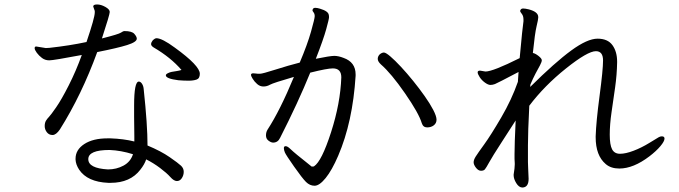

<svg xmlns="http://www.w3.org/2000/svg" viewBox="-20 -789 3040 859"><path d="M463 -31Q501 -31 532.5 -48Q564 -65 575 -99Q521 -116 470 -118Q375 -118 375 -77Q375 -36 463 -31ZM580 -317Q580 -424 601 -424Q609 -424 615.5 -414Q622 -404 623 -389Q640 -231 640 -138Q700 -113 739 -86Q778 -59 790 -47.5Q802 -36 802 -20.5Q802 -5 793.5 8Q785 21 771.5 21Q758 21 742 3Q726 -15 696 -37.5Q666 -60 634 -76Q627 -54 608 -30Q563 29 475 29H464Q371 25 334 -30Q319 -53 318 -75V-79Q318 -119 357 -144.5Q396 -170 461 -170H474Q533 -168 581 -156V-179L580 -266ZM792 -476Q744 -532 667 -577Q656 -584 656 -591.5Q656 -599 663 -608Q673 -618 680 -618Q705 -618 762 -576Q874 -495 874 -459Q874 -438 859.5 -433Q845 -428 823.5 -428Q802 -428 778 -430Q722 -437 722 -452Q722 -457 731 -461.5Q740 -466 748.5 -467.5Q757 -469 770 -471Q783 -473 792 -476ZM142 -581 185 -574 202 -575Q292 -585 367 -601Q404 -710 404 -733V-740L397 -760Q397 -769 414.5 -769Q432 -769 451.5 -758Q471 -747 471 -735.5Q471 -724 436 -617Q511 -636 521 -643Q531 -650 537 -650Q570 -650 581 -637.5Q592 -625 592 -616Q592 -601 549 -587.5Q506 -574 415 -556Q345 -364 248 -210Q231 -185 215 -185Q199 -185 189.5 -197.5Q180 -210 180 -225Q180 -240 186 -249.5Q192 -259 199.5 -266.5Q207 -274 231 -308.5Q255 -343 287.5 -407Q320 -471 346 -543Q219 -519 200.5 -519Q182 -519 168 -529.5Q154 -540 144.5 -553Q135 -566 135 -573.5Q135 -581 142 -581Z M1867 -238Q1854 -282 1792 -371.5Q1730 -461 1684 -501Q1670 -514 1670 -525.5Q1670 -537 1679 -546Q1689 -554 1697.5 -554Q1706 -554 1726.5 -536.5Q1747 -519 1774 -490Q1801 -461 1828.5 -427Q1856 -393 1880 -359Q1904 -325 1918.5 -297Q1933 -269 1933 -253.5Q1933 -238 1921 -228.5Q1909 -219 1891 -219Q1873 -219 1867 -238ZM1393 -526Q1457 -539 1475.5 -539Q1494 -539 1517 -530Q1571 -511 1571 -456V-450Q1558 -243 1493 -92Q1465 -27 1437 7.5Q1409 42 1387.5 42Q1366 42 1349 25Q1332 8 1295.5 -44Q1259 -96 1254.5 -107Q1250 -118 1250 -126.5Q1250 -135 1258 -135Q1266 -135 1278 -123.5Q1290 -112 1310 -95.5Q1330 -79 1348 -65Q1366 -51 1374 -44H1380Q1384 -44 1385 -45Q1419 -67 1461 -197Q1503 -327 1507 -443Q1507 -483 1469 -483Q1444 -483 1368 -464Q1314 -331 1233 -172Q1223 -151 1202 -151Q1193 -151 1181.5 -159.5Q1170 -168 1170 -183Q1170 -198 1177 -209Q1233 -295 1295 -445Q1202 -418 1188 -410Q1174 -402 1158.5 -402Q1143 -402 1130.5 -413Q1118 -424 1110.5 -436.5Q1103 -449 1103 -453V-455Q1104 -461 1113 -461L1125 -460Q1130 -459 1134 -459H1143Q1154 -459 1212 -477.5Q1270 -496 1321 -509Q1355 -589 1371.5 -647.5Q1388 -706 1388 -716.5Q1388 -727 1383 -733.5Q1378 -740 1378 -742.5Q1378 -745 1380 -749Q1383 -754 1391 -754Q1399 -754 1412 -750Q1449 -739 1451 -722Q1452 -719 1452 -711.5Q1452 -704 1439.5 -658.5Q1427 -613 1393 -526Z M2941 -179Q2953 -179 2953 -169Q2953 -157 2934.5 -135Q2916 -113 2886 -90Q2814 -35 2751 -35Q2713 -35 2690 -55Q2645 -93 2645 -175V-179Q2647 -244 2662.5 -360.5Q2678 -477 2678 -518.5Q2678 -560 2646 -560Q2609 -560 2512.5 -483Q2416 -406 2348 -316Q2342 -198 2342 -139V-64Q2342 -49 2343 -35L2345 11Q2345 50 2316 50Q2301 49 2289.5 30Q2278 11 2278 -5V-8Q2283 -38 2283 -53V-59Q2282 -68 2282 -78V-100Q2282 -145 2287 -250Q2266 -217 2224.5 -153Q2183 -89 2169 -63.5Q2155 -38 2149.5 -31.5Q2144 -25 2132 -25Q2120 -25 2109.5 -38.5Q2099 -52 2099 -63Q2099 -74 2108.5 -89Q2118 -104 2147 -144Q2176 -184 2222.5 -263.5Q2269 -343 2297 -423L2300 -467Q2205 -417 2194.5 -413Q2184 -409 2174 -409Q2164 -409 2149.5 -419.5Q2135 -430 2126 -444Q2117 -458 2117 -465.5Q2117 -473 2128 -473L2152 -469Q2185 -469 2305 -529Q2318 -670 2322 -694V-701Q2322 -718 2314.5 -727Q2307 -736 2307 -741L2308 -742V-743Q2311 -751 2320.5 -751Q2330 -751 2346 -747Q2388 -736 2388 -713V-710Q2388 -702 2380.5 -671Q2373 -640 2364 -552Q2375 -550 2389.5 -538.5Q2404 -527 2404 -519.5Q2404 -512 2396 -497L2376 -460Q2364 -437 2353 -411Q2353 -404 2352 -400Q2463 -510 2535.5 -563Q2608 -616 2653.5 -616Q2699 -616 2720 -587Q2741 -558 2741 -513V-510Q2740 -454 2732 -398Q2724 -342 2716 -287Q2708 -232 2708 -186.5Q2708 -141 2718.5 -121Q2729 -101 2754 -101Q2779 -101 2814.5 -114.5Q2850 -128 2885 -149.5Q2920 -171 2927 -175Q2934 -179 2941 -179Z"/></svg>

Font: ToneOZ-Pinyin-WenKai-Regular
Style: Regular
Weight: 400
Designer: Fontworks Inc.
Foundry: ToneOZ
Version: Version 0.240331